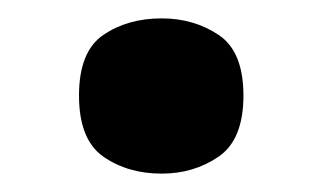

<svg xmlns="http://www.w3.org/2000/svg" viewBox="-20 -459 352 209"><path d="M156 -270Q119 -270 92.5 -288.5Q66 -307 66 -355Q66 -403 92.5 -421Q119 -439 156 -439Q191 -439 218 -421Q245 -403 245 -355Q245 -307 218 -288.5Q191 -270 156 -270Z"/></svg>

Font: Noto Serif Bengali ExtraBold
Style: Regular
Weight: 800
Designer: Juan Bruce, Universal Thirst, Indian Type Foundry and the Monotype Design Team.
Foundry: Monotype Imaging Inc.
Version: Version 2.003